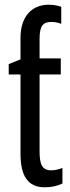

<svg xmlns="http://www.w3.org/2000/svg" viewBox="-20 -785 299 815"><path d="M187 -765C114 -765 67 -714 67 -624V-533L17 -513V-469H67V-133C67 -37 99 10 170 10C200 10 224 4 245 -6V-72C229 -66 213 -62 197 -62C158 -62 148 -89 148 -143V-469H238V-537H148V-620C148 -675 162 -692 199 -692C212 -692 226 -689 240 -684V-756C228 -761 206 -765 187 -765Z"/></svg>

Font: Noto Sans UI Condensed
Style: Regular
Weight: 400
Width: 3
Designer: Monotype Design Team
Foundry: Monotype Imaging Inc.
Version: Version 1.901